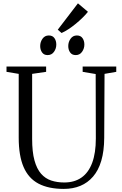

<svg xmlns="http://www.w3.org/2000/svg" viewBox="-20 -1152 749 1180"><path d="M372 9Q278 9 216.5 -23.5Q155 -56 125 -125.5Q95 -195 95 -305.5V-698L20 -710.5V-743H263.5V-710.5L177.5 -698V-298.5Q177.5 -218.5 191.8 -166.5Q206 -114.5 232.2 -84.5Q258.5 -54.5 294.8 -42.5Q331 -30.5 375 -30.5Q437.5 -30.5 480.8 -60.8Q524 -91 546.5 -151.2Q569 -211.5 569 -301L568 -697L488 -710.5V-743H694.5V-710.5L622.5 -698L620.5 -305Q620 -223.5 602.5 -164.2Q585 -105 552 -66.8Q519 -28.5 473.8 -9.8Q428.5 9 372 9ZM272 -813.5Q250 -813.5 238.5 -829.8Q227 -846 227 -869Q227 -894 241.2 -914Q255.5 -934 279.5 -934H280.5Q303 -934 314.5 -917.8Q326 -901.5 326 -878Q326 -853.5 311.8 -833.5Q297.5 -813.5 273 -813.5ZM445 -813.5Q422.5 -813.5 411 -829.8Q399.5 -846 399.5 -869Q399.5 -894 413.8 -914Q428 -934 452 -934H453Q475.5 -934 487 -917.8Q498.5 -901.5 498.5 -878Q498.5 -853.5 484.2 -833.5Q470 -813.5 446 -813.5ZM358 -949.5 335 -969.5 459 -1131.5 520.5 -1079.5Q508.5 -1064 489 -1044.8Q469.5 -1025.5 446.5 -1006.5Q423.5 -987.5 400.5 -972.5Q377.5 -957.5 359 -949.5Z"/></svg>

Font: Merriweather 72pt Light
Style: Regular
Weight: 300
Version: Version 2.100